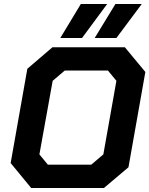

<svg xmlns="http://www.w3.org/2000/svg" viewBox="-20 -935 743 955"><path d="M33 -124 116 -593 241 -700H601L703 -577L619 -103L497 0H135ZM434 -116 494 -167 559 -533 517 -584H302L242 -533L176 -167L218 -116ZM382 -915H513L388 -746H280ZM554 -915H685L559 -746H451Z"/></svg>

Font: Chakra Petch
Style: Bold Italic
Weight: 700
Italic angle: -10°
Designer: Katatrad Aksorn Co.,Ltd.
Foundry: Cadson Demak Co.,Ltd.
Version: Version 1.000; ttfautohint (v1.6)